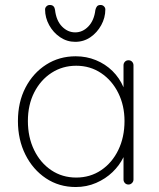

<svg xmlns="http://www.w3.org/2000/svg" viewBox="-20 -741 639 771"><path d="M496 -499Q505 -499 510.5 -493Q516 -487 516 -479V-20Q516 -12 510 -6Q504 0 496 0Q487 0 481.5 -6Q476 -12 476 -20V-162L492 -175Q492 -143 476 -110Q460 -77 432 -50Q404 -23 366 -6.5Q328 10 284 10Q217 10 164.5 -25Q112 -60 82 -120Q52 -180 52 -255Q52 -331 82.5 -389.5Q113 -448 165.5 -481.5Q218 -515 284 -515Q327 -515 365 -499.5Q403 -484 431.5 -456Q460 -428 476 -390.5Q492 -353 492 -309L476 -334V-479Q476 -487 481.5 -493Q487 -499 496 -499ZM286 -28Q342 -28 386 -57.5Q430 -87 455 -138.5Q480 -190 480 -255Q480 -317 455 -367.5Q430 -418 386 -447.5Q342 -477 286 -477Q231 -477 187 -448.5Q143 -420 117.5 -370Q92 -320 92 -255Q92 -190 117 -138.5Q142 -87 186 -57.5Q230 -28 286 -28ZM282 -573Q249 -573 221.5 -591.5Q194 -610 177.5 -640Q161 -670 161 -703Q161 -710 166.5 -715.5Q172 -721 180 -721Q190 -721 195 -715.5Q200 -710 201 -701Q206 -658 229 -634.5Q252 -611 282 -611Q312 -611 335 -635Q358 -659 363 -701Q365 -710 369.5 -715.5Q374 -721 384 -721Q392 -721 397.5 -715.5Q403 -710 403 -703Q403 -670 386.5 -640Q370 -610 343 -591.5Q316 -573 282 -573Z"/></svg>

Font: Quicksand Light Light
Style: Regular
Weight: 300
Version: Version 3.006